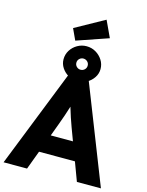

<svg xmlns="http://www.w3.org/2000/svg" viewBox="-160 -1232 1017 1328"><g transform="rotate(15 348.5 -568.5)"><path d="M0 0 277 -700H422L697 0H525L475 -134H218L168 0ZM300 -353 267 -264H426L392 -355Q381 -384 369 -420.5Q357 -457 347 -491Q337 -457 325 -423Q313 -389 300 -353ZM348 -673Q313 -673 283 -690Q253 -707 234.5 -735Q216 -763 216 -796Q216 -831 234 -860Q252 -889 282.5 -906.5Q313 -924 348 -924Q384 -924 414 -906.5Q444 -889 462.5 -860Q481 -831 481 -796Q481 -763 462.5 -735Q444 -707 414 -690Q384 -673 348 -673ZM348 -756Q365 -756 377 -767.5Q389 -779 389 -796Q389 -813 377 -824.5Q365 -836 348 -836Q332 -836 320 -824.5Q308 -813 308 -796Q308 -779 320 -767.5Q332 -756 348 -756ZM261 -941 224 -1021 433 -1137 488 -1019Z"/></g></svg>

Font: Readex Pro
Style: Bold
Weight: 700
Designer: Bonnie Shaver-Troup, Thomas Jockin
Foundry: Lexend
Version: Version 1.203; ttfautohint (v1.8.3)